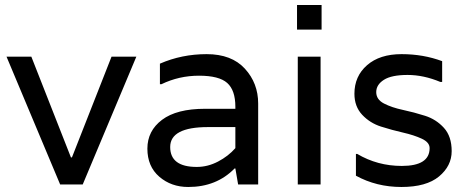

<svg xmlns="http://www.w3.org/2000/svg" viewBox="-20 -736 1862 766"><path d="M425 -510H524L310 0H220L6 -510H105L263 -108H267Z M618 -482Q705 -520 804.5 -520Q904 -520 957 -462Q1010 -404 1010 -323V0H930L919 -64H916Q844 10 731 10Q663 10 615.5 -31Q568 -72 568 -143Q568 -214 626.5 -258Q685 -302 798 -302H919V-310Q919 -376 886.5 -405Q854 -434 774 -434Q694 -434 624 -400H618ZM919 -145V-229H810Q659 -229 659 -149.5Q659 -70 765 -70Q809 -70 850 -91.5Q891 -113 919 -145Z M1168 0V-510H1259V0ZM1263 -716V-618H1165V-716Z M1400 -35V-122H1405Q1486 -74 1583 -74Q1694 -74 1694 -145Q1694 -168 1663 -182.5Q1632 -197 1588 -207Q1544 -217 1500 -231Q1456 -245 1425 -278Q1394 -311 1394 -362Q1394 -432 1444.5 -476Q1495 -520 1582 -520Q1669 -520 1744 -492V-409H1737Q1670 -437 1606 -437Q1542 -437 1511.5 -417.5Q1481 -398 1481 -368.5Q1481 -339 1512 -323Q1543 -307 1587.5 -297.5Q1632 -288 1676 -274Q1720 -260 1751 -226Q1782 -192 1782 -133Q1782 -74 1731.5 -32Q1681 10 1581.5 10Q1482 10 1400 -35Z"/></svg>

Font: Varela
Style: Regular
Weight: 400
Designer: Joe Prince
Foundry: Joe Prince
Version: Version 1.000